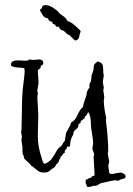

<svg xmlns="http://www.w3.org/2000/svg" viewBox="-20 -777 522 756"><path d="M411.1 -63.5 386.7 -57.6Q378.9 -57.6 371.6 -52.7Q364.3 -47.9 360.4 -46.4Q356.4 -44.9 354 -45.4Q351.6 -45.9 349.6 -45.9L334 -41H328.1L325.2 -42Q321.3 -40 321.8 -43Q322.3 -45.9 320.8 -48.8Q319.3 -51.8 318.4 -52.7Q317.4 -53.7 317.4 -58.6V-69.3Q324.2 -70.3 328.1 -73.7Q332 -77.1 339.8 -77.1Q339.8 -83 345.2 -83.5Q350.6 -84 352.5 -87.9L348.6 -159.2L350.6 -168.9Q350.6 -174.8 347.2 -180.7Q343.8 -186.5 343.8 -194.3L346.7 -210.9Q346.7 -224.6 344.2 -237.8Q341.8 -251 339.8 -266.6Q337.9 -282.2 337.4 -299.8Q336.9 -317.4 329.1 -334H327.1Q325.2 -334 324.2 -330.1Q323.2 -326.2 321.3 -324.2Q313.5 -319.3 312.5 -310.5Q308.6 -308.6 305.7 -305.7Q302.7 -302.7 297.9 -300.8V-298.8Q298.8 -293.9 295.4 -292Q292 -290 289.1 -288.1V-286.1Q289.1 -275.4 281.7 -270Q274.4 -264.6 271.5 -259.8Q268.6 -254.9 269 -252.4Q269.5 -250 268.6 -247.6Q267.6 -245.1 266.6 -244.1Q255.9 -227.5 255.9 -201.2L243.2 -198.2Q243.2 -190.4 238.3 -187.5Q233.4 -184.6 235.4 -175.8Q229.5 -173.8 226.6 -168Q223.6 -162.1 217.8 -159.2V-156.2Q217.8 -151.4 214.8 -149.9Q211.9 -148.4 211.9 -143.6Q211.9 -138.7 206.1 -133.8Q200.2 -128.9 198.7 -125Q197.3 -121.1 195.3 -119.1L183.6 -111.3Q175.8 -105.5 171.4 -101.6Q167 -97.7 152.8 -97.7Q138.7 -97.7 129.9 -104Q121.1 -110.4 115.7 -115.2Q110.4 -120.1 102.5 -125Q97.7 -132.8 87.9 -140.6Q78.1 -148.4 75.7 -152.8Q73.2 -157.2 73.7 -160.2Q74.2 -163.1 71.3 -167Q68.4 -170.9 68.4 -182.6V-198.2Q64.5 -221.7 64.5 -223.6L66.4 -240.2L62.5 -258.8L64.5 -260.7L66.4 -347.7Q66.4 -404.3 71.8 -444.8Q77.1 -485.4 77.1 -494.6Q77.1 -503.9 75.2 -508.8Q62.5 -510.7 49.3 -511.2Q36.1 -511.7 24.4 -517.6Q23.4 -519.5 23.4 -524.4Q23.4 -541 59.6 -539.1Q68.4 -538.1 73.2 -538.1H82Q85.9 -538.1 90.8 -539.1L94.7 -543L112.3 -541L133.8 -543Q150.4 -543 150.4 -528.3Q150.4 -520.5 139.6 -517.6Q140.6 -516.6 140.6 -512.7Q140.6 -508.8 134.8 -505.4Q128.9 -502 128.9 -499L131.8 -450.2L127 -420.9L128.9 -409.2L127 -392.6L130.9 -324.2L128.9 -244.1Q128.9 -198.2 143.6 -157.2Q145.5 -150.4 147.5 -143.1Q149.4 -135.7 156.2 -131.8Q174.8 -139.6 183.6 -151.9Q192.4 -164.1 196.8 -172.4Q201.2 -180.7 205.6 -187Q210 -193.4 213.4 -195.8Q216.8 -198.2 220.7 -202.1Q224.6 -206.1 227.5 -211.9Q230.5 -217.8 235.4 -222.7Q237.3 -232.4 238.3 -242.7Q239.3 -252.9 242.2 -257.8Q259.8 -287.1 259.8 -294.9Q273.4 -300.8 281.2 -316.4Q294.9 -347.7 306.6 -355.5Q308.6 -370.1 314.9 -385.7Q321.3 -401.4 321.3 -409.7Q321.3 -418 333 -433.6Q332 -434.6 332 -440.9Q332 -447.3 335.9 -453.1Q339.8 -459 339.8 -470.2Q339.8 -481.4 342.3 -485.8Q344.7 -490.2 346.7 -497.1Q348.6 -503.9 348.6 -508.8Q348.6 -513.7 349.6 -517.6Q349.6 -525.4 365.2 -535.2Q383.8 -530.3 385.3 -517.1Q386.7 -503.9 386.7 -489.3L388.7 -480.5L384.8 -455.1L388.7 -431.6L386.7 -421.9L390.6 -394.5L388.7 -381.8Q388.7 -365.2 392.1 -343.8Q395.5 -322.3 397 -317.9Q398.4 -313.5 398.4 -310.5Q398.4 -307.6 396.5 -306.6Q406.2 -230.5 406.2 -181.6L404.3 -170.9L410.2 -139.6L406.2 -126L410.2 -95.7Q414.1 -91.8 420.9 -91.8L454.1 -97.7Q459 -97.7 466.8 -93.3Q474.6 -88.9 474.6 -82Q474.6 -75.2 465.8 -73.2Q457 -71.3 453.6 -69.8Q450.2 -68.4 448.7 -66.9Q447.3 -65.4 445.3 -65.4L433.6 -67.4ZM213.9 -724.6Q223.6 -717.8 232.4 -710.9Q241.2 -704.1 246.1 -693.4Q259.8 -693.4 295.9 -657.2Q295.9 -653.3 297.9 -653.3Q293.9 -645.5 292 -633.3Q290 -621.1 279.3 -618.2Q278.3 -617.2 276.9 -617.2Q275.4 -617.2 269.5 -623Q263.7 -628.9 260.3 -631.8Q256.8 -634.8 255.9 -637.7Q245.1 -640.6 238.3 -648.9Q231.4 -657.2 219.7 -659.2Q217.8 -663.1 214.8 -665Q211.9 -667 211.9 -671.9H200.2Q199.2 -679.7 194.8 -680.7Q190.4 -681.6 188 -683.6Q185.5 -685.5 186.5 -686.5Q188.5 -690.4 180.7 -692.4Q172.9 -694.3 171.4 -698.7Q169.9 -703.1 168 -705.1Q154.3 -707 148.4 -716.8Q142.6 -726.6 136.7 -737.3Q139.6 -739.3 139.2 -740.2Q138.7 -741.2 143.6 -743.2Q144.5 -745.1 146.5 -751Q148.4 -756.8 161.1 -756.8Q173.8 -756.8 191.9 -744.6Q210 -732.4 213.9 -724.6Z"/></svg>

Font: Mountains of Christmas
Style: Regular
Weight: 400
Designer: Crystal Kluge
Foundry: Font Diner, Inc DBA Tart Workshop
Version: Version 1.003